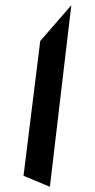

<svg xmlns="http://www.w3.org/2000/svg" viewBox="-20 -715 363 735"><path d="M171 0 253 -695 134 -558 70 -42Z"/></svg>

Font: Ugly Stick
Style: It
Weight: 400
Designer: Stig
Foundry: Cannot Into Space Fonts
Version: Version 0.99